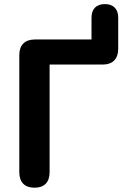

<svg xmlns="http://www.w3.org/2000/svg" viewBox="-20 -895 606 924"><path d="M72.9 -66.4V-629.8Q72.9 -666.3 92.3 -685.6Q111.6 -705 148.1 -705H420.4V-809.9Q420.4 -841.6 437.2 -858.4Q454.1 -875.3 484.8 -875.3Q515.3 -875.3 532.1 -858.4Q548.9 -841.6 548.9 -809.9V-660.3Q548.9 -623.8 529.6 -604Q510.2 -584.3 473.7 -584.3H218.7V-66.4Q218.7 -30.1 200 -10.8Q181.2 8.4 145.9 8.4Q110.6 8.4 91.8 -10.9Q72.9 -30.3 72.9 -66.4Z"/></svg>

Font: SN Pro Thin
Style: Regular
Weight: 200
Designer: Tobias Whetton
Foundry: Supernotes
Version: Version 1.003;Glyphs 3.3 (3324)